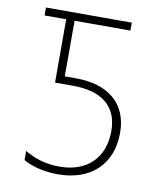

<svg xmlns="http://www.w3.org/2000/svg" viewBox="-82 -781 727 857"><g transform="rotate(10 281.5 -352.0)"><path d="M239 10C386 10 480 -77 480 -220C480 -355 388 -426 244 -426H193V-678H446V-714H57V-678H155V-391H236C362 -391 440 -338 440 -221C440 -100 364 -25 239 -25C173 -25 124 -43 81 -68V-27C113 -8 166 10 239 10Z"/></g></svg>

Font: Noto Sans Mono SemiCondensed ExtraLight
Style: Regular
Weight: 200
Width: 4
Designer: Monotype Design Team
Foundry: Monotype Imaging Inc.
Version: Version 2.014